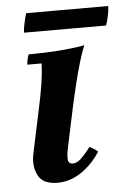

<svg xmlns="http://www.w3.org/2000/svg" viewBox="-48 -647 470 699"><g transform="rotate(-5 187.0 -297.5)"><path d="M134 15Q81 15 63.5 -19.5Q46 -54 56 -100L92 -270Q101 -311 107 -350Q113 -389 114 -423H62Q62 -430 64.5 -441.5Q67 -453 70 -460Q128 -460 177 -463.5Q226 -467 275 -475Q265 -453 254 -416Q243 -379 233.5 -340Q224 -301 217 -270L183 -110Q177 -82 178.5 -66Q180 -50 196 -50Q210 -50 225 -63.5Q240 -77 261 -105Q269 -101 276.5 -96.5Q284 -92 291 -85Q263 -41 222 -13Q181 15 134 15ZM360 -540H60Q60 -553 65 -575Q70 -597 74 -610H374Q374 -597 369.5 -575Q365 -553 360 -540Z"/></g></svg>

Font: Poltawski Nowy
Style: Bold Italic
Weight: 700
Italic angle: -12°
Designer: Adam Pótawski, Mateusz Machalski, Borys Kosmynka, Ania Wieluska
Foundry: Capitalics.wtf
Version: Version 1.001;gftools[0.9.25]